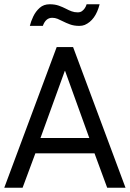

<svg xmlns="http://www.w3.org/2000/svg" viewBox="-29 -881 609 901"><path d="M560 0H474L414.5 -161.5H137L77 0H-9L237 -660H314ZM390 -233.5 276.5 -548H275L161 -233.5ZM343.5 -759.5Q318.5 -759.5 299.5 -766.5Q280.5 -773.5 265 -781.5Q252.5 -788 240.8 -792.8Q229 -797.5 216 -797.5Q185.5 -797.5 172 -759.5H111Q116 -780.5 127.2 -804Q138.5 -827.5 157.2 -844.2Q176 -861 204 -861Q228.5 -861 246.8 -854.5Q265 -848 280.5 -840Q293.5 -833 306.8 -828Q320 -823 335.5 -823Q348 -823 356 -829Q371.5 -840.5 377.5 -861H438.5Q419.5 -786 368.5 -764Q357 -759.5 343.5 -759.5Z"/></svg>

Font: Lucymar Sans
Style: Regular
Weight: 400
Foundry: The League of Moveable Type (original font) / Main changes by Cristiano Sobral with portions from Mirco Monsees
Version: Version 2.001;August 30, 2020;FontCreator 13.0.0.2681 64-bit